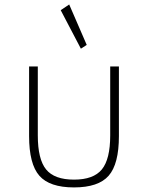

<svg xmlns="http://www.w3.org/2000/svg" viewBox="-20 -802 646 838"><path d="M303 16Q196.5 16 151.8 -35Q107 -86 107 -208V-512H145V-211Q145 -107 181.2 -62.5Q217.5 -18 303 -18Q388 -18 424.5 -62.5Q461 -107 461 -211V-512H499V-208Q499 -86 454.2 -35Q409.5 16 303 16ZM333 -589.5 245 -757.5 282 -782.5 358.5 -606Z"/></svg>

Font: Spartan Thin ExtraLight
Style: Regular
Weight: 250
Version: Version 1.004